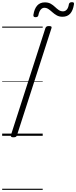

<svg xmlns="http://www.w3.org/2000/svg" viewBox="-20 -1256 705 1776"><path d="M104 14Q90 14 84 9.5Q78 5 81 -6L400 -996Q404 -1006 411 -1010.5Q418 -1015 433 -1015Q448 -1015 454 -1010.5Q460 -1006 456 -995L137 -5Q134 5 127 9.5Q120 14 104 14ZM308 -1097Q286 -1097 289 -1119Q298 -1176 324.5 -1205Q351 -1234 395 -1234Q427 -1234 449 -1221.5Q471 -1209 488 -1192.5Q505 -1176 523 -1163.5Q541 -1151 563 -1151Q583 -1151 597.5 -1167Q612 -1183 617 -1216Q621 -1236 645 -1236Q658 -1236 662 -1231Q666 -1226 664 -1215Q655 -1158 629 -1129.5Q603 -1101 558 -1101Q528 -1101 505.5 -1113.5Q483 -1126 465 -1142.5Q447 -1159 429 -1171.5Q411 -1184 390 -1184Q371 -1184 356.5 -1167Q342 -1150 335 -1116Q334 -1107 327.5 -1102Q321 -1097 308 -1097ZM0 490H375V500H0ZM0 -20H375V0H0ZM0 -505H375V-500H0ZM0 -1010H375V-1000H0Z"/></svg>

Font: Playwrite RO Guides
Style: Regular
Weight: 400
Designer: Veronika Burian, José Scaglione
Foundry: TypeTogether
Version: Version 1.003